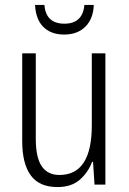

<svg xmlns="http://www.w3.org/2000/svg" viewBox="-20 -748 521 778"><path d="M407 -532V0H363L357 -92H353Q337 -49 303 -19.5Q269 10 213 10Q139 10 104.5 -37.5Q70 -85 70 -176V-532H125V-186Q125 -110 149 -74.5Q173 -39 221 -39Q352 -39 352 -240V-532ZM360 -728Q358 -672 326 -640Q294 -608 240 -608Q187 -608 156 -638.5Q125 -669 122 -728H160Q166 -652 241 -652Q315 -652 322 -728Z"/></svg>

Font: Noto Sans Lao Condensed Light
Style: Regular
Weight: 300
Width: 3
Designer: Monotype Design Team
Foundry: Monotype Imaging Inc.
Version: Version 2.003; ttfautohint (v1.8.4.7-5d5b)